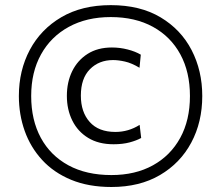

<svg xmlns="http://www.w3.org/2000/svg" viewBox="-20 -718 862 748"><path d="M414 10.5Q325 10.5 257.2 -17.5Q189.5 -45.5 144.2 -94.8Q99 -144 76.2 -208Q53.5 -272 53.5 -344Q53.5 -443.5 96.2 -523.8Q139 -604 219 -651Q299 -698 411.5 -698Q526 -698 605.5 -650.5Q685 -603 726.5 -522.8Q768 -442.5 768 -344Q768 -242.5 725.2 -162.5Q682.5 -82.5 603.2 -36Q524 10.5 414 10.5ZM414 -36Q507 -36 575.8 -74Q644.5 -112 682.2 -181Q720 -250 720 -344Q720 -437.5 682.5 -506.5Q645 -575.5 575.8 -613.5Q506.5 -651.5 411.5 -651.5Q317.5 -651.5 247.8 -613.2Q178 -575 139.8 -506Q101.5 -437 101.5 -344Q101.5 -250.5 139 -181.2Q176.5 -112 246.5 -74Q316.5 -36 414 -36ZM422.5 -156Q364 -156 323.5 -180.8Q283 -205.5 261.8 -248.2Q240.5 -291 240.5 -344.5Q240.5 -398 261.2 -440.5Q282 -483 321.2 -508Q360.5 -533 416 -533Q447.5 -533 477.5 -525.2Q507.5 -517.5 528.5 -505L523.5 -454Q492.5 -472.5 466.8 -478.2Q441 -484 420.5 -484Q365.5 -484 330.2 -448.2Q295 -412.5 295 -345.5Q295 -281.5 329.5 -242.8Q364 -204 429.5 -204Q480.5 -204 524 -231.5L530 -180.5Q512 -170.5 484.8 -163.2Q457.5 -156 422.5 -156Z"/></svg>

Font: Heraclito Light
Style: Regular
Weight: 300
Designer: Kostas Bartsokas (font) & Cristiano Sobral (main changes)
Foundry: Kostas Bartsokas (font) & Cristiano Sobral (main changes)
Version: Version 1.00;July 8, 2020;FontCreator 13.0.0.2655 64-bit